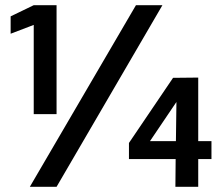

<svg xmlns="http://www.w3.org/2000/svg" viewBox="-20 -720 860 740"><path d="M110 -280H198V-700H110L21 -657V-590L110 -624ZM504 -700 95 0H198L606 -700ZM795 -176H744V-421L647 -420L477 -169V-107H657L656 0H744V-107H795ZM558 -176 660 -327 658 -176Z"/></svg>

Font: Arthouse Owned
Style: Bold
Weight: 700
Designer: Jeremy Tribby
Foundry: Tribby Type
Version: Version 1.000;PS 001.000;hotconv 1.0.88;makeotf.lib2.5.64775